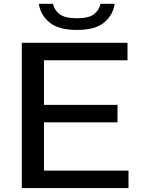

<svg xmlns="http://www.w3.org/2000/svg" viewBox="-20 -958 724 978"><path d="M91 0V-740H629.5V-651H204V-424H578.5V-335H204V-89H634.5V0ZM371.5 -805.5Q277.5 -805.5 231.5 -844.2Q185.5 -883 178 -938.5H250Q257 -906 284.2 -885.5Q311.5 -865 371.5 -865Q432 -865 458.5 -885.5Q485 -906 492 -938.5H564Q556.5 -882.5 511.2 -844Q466 -805.5 371.5 -805.5Z"/></svg>

Font: Encode Sans Exp Md
Style: Regular
Weight: 500
Width: 7
Designer: Multiple Designers
Foundry: Impallari Type
Version: Version 3.002; ttfautohint (v1.8.3) -l 8 -r 50 -G 200 -x 14 